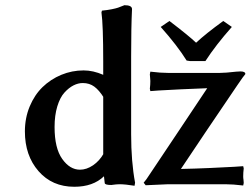

<svg xmlns="http://www.w3.org/2000/svg" viewBox="-20 -712 968 742"><path d="M303.2 -439.9Q339.8 -439.9 378.9 -422.9V-475.1Q378.9 -615.2 372.1 -664.1L374 -670.9Q395 -672.9 411.9 -676.3Q428.7 -679.7 436.3 -682.4Q443.8 -685.1 460.9 -691.9Q490.2 -691.9 490.2 -676.8Q486.8 -606.9 486.8 -493.2V-192.9Q486.8 -87.4 502 -5.9L500 5.9Q463.9 0 441.9 0Q430.2 0 410.2 2.9Q386.7 2.9 384.8 -3.9L381.8 -30.8Q339.8 9.8 267.1 9.8Q181.6 9.8 128.9 -50.5Q76.2 -110.8 76.2 -204.1Q76.2 -255.9 94.7 -300.5Q113.3 -345.2 144.5 -375.5Q175.8 -405.8 217 -422.9Q258.3 -439.9 303.2 -439.9ZM299.8 -391.1Q282.2 -391.1 264.2 -382.1Q246.1 -373 229 -354.2Q211.9 -335.4 201.4 -300.8Q190.9 -266.1 190.9 -221.2Q190.9 -139.2 220.5 -97.7Q250 -56.2 289.1 -56.2Q314.5 -56.2 339.6 -73.2Q364.7 -90.3 380.9 -119.1L378.9 -116.2V-337.9L380.9 -335Q363.3 -363.3 344.5 -377.2Q325.7 -391.1 299.8 -391.1ZM713.9 -476.1 701.2 -478Q665.5 -535.6 601.1 -607.9L634.8 -630.9Q710.9 -572.8 737.8 -546.9Q775.4 -582 842.8 -630.9L876 -607.9Q814 -538.1 773.9 -476.1ZM829.1 -430.2Q850.6 -430.2 893.1 -435.1Q898.9 -436 909.2 -436Q928.2 -436 928.2 -425.8Q922.4 -419.9 896 -380.9Q764.6 -187.5 679.2 -59.1Q730 -60.1 790 -62.7Q850.1 -65.4 884.8 -67.4L919.9 -69.8L921.9 -61Q919.9 -45.4 919.9 -30.8Q919.9 -22.9 920.9 -18.1Q920.9 -16.6 921.4 -12Q921.9 -7.3 921.9 -4.9L919.9 4.9Q879.9 0 851.1 0H629.9L543 3.9L535.2 -5.9Q544.9 -16.6 559.1 -39.1Q595.2 -93.3 669.9 -204.8Q744.6 -316.4 780.8 -371.1Q735.4 -369.6 680.4 -366.9Q625.5 -364.3 593.3 -362.3L561 -359.9L559.1 -369.1Q561 -384.8 561 -398.9Q561 -407.2 560.1 -412.1Q560.1 -413.6 559.6 -418Q559.1 -422.4 559.1 -424.8L561 -435.1Q601.1 -430.2 629.9 -430.2Z"/></svg>

Font: Linear Smooth
Style: Bold
Weight: 700
Designer: Philipp H. Poll, Flanker
Foundry: Philipp H. Poll, reworked by Flanker
Version: Version 1.061 | FøM Fix